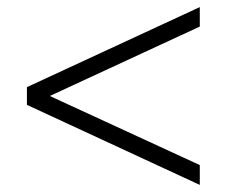

<svg xmlns="http://www.w3.org/2000/svg" viewBox="-20 -558 640 542"><path d="M544 -36 56 -262V-312L544 -538V-483L86 -271V-303L544 -92Z"/></svg>

Font: Nunito Sans 12pt ExtraLight 12pt Light
Style: Regular
Weight: 300
Version: Version 3.101;gftools[0.9.27]